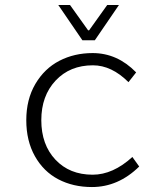

<svg xmlns="http://www.w3.org/2000/svg" viewBox="-20 -734 640 767"><path d="M309.1 -573.2 212.9 -713.9H259.8L332 -612.8H335.9L408.2 -713.9H455.1L358.9 -573.2ZM347.2 13.2Q272 13.2 212.9 -17.8Q153.8 -48.8 119.4 -110.1Q85 -171.4 85 -253.9Q85 -336.9 121.3 -398.7Q157.7 -460.4 217.3 -491.2Q276.9 -522 350.1 -522Q448.7 -522 523.9 -444.8L493.2 -405.8Q425.8 -473.1 351.1 -473.1Q259.3 -473.1 202.1 -412.1Q145 -351.1 145 -253.9Q145 -156.2 201.4 -96.2Q257.8 -36.1 350.1 -36.1Q431.2 -36.1 508.8 -106.9L536.1 -68.8Q452.6 13.2 347.2 13.2Z"/></svg>

Font: Office Code Pro Light
Style: Regular
Weight: 300
Designer: Nathan Rutzky & Paul D. Hunt
Foundry: Adobe Systems Incorporated
Version: Version 1.004;PS 001.004;hotconv 1.0.70;makeotf.lib2.5.58329